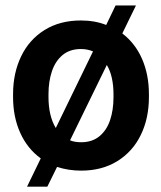

<svg xmlns="http://www.w3.org/2000/svg" viewBox="-20 -621 596 710"><path d="M28.3 -262V-272.7Q28.3 -350.7 58.2 -412.7Q88 -474.7 144.8 -510Q201.7 -545.3 279 -545.3Q331 -545.3 372.7 -528.7L407.3 -600.7H482.7L432.3 -497.3Q480.3 -460.7 505.5 -402.7Q530.7 -344.7 530.7 -272.7V-262Q530.7 -183.7 500.8 -122.2Q471 -60.7 414.2 -25.3Q357.3 10 280 10Q234 10 191 -3.7L155 69.3H80L130.7 -35.3Q81.3 -71 54.8 -129.8Q28.3 -188.7 28.3 -262ZM186.3 -147.7 324 -431Q303 -439.7 279 -439.7Q238.3 -439.7 211.5 -417.5Q184.7 -395.3 172 -357.5Q159.3 -319.7 159.3 -272.7V-262Q159.3 -228 166 -199Q172.7 -170 186.3 -147.7ZM375 -380.7 239 -102Q256.3 -95 280 -95Q320.7 -95 347.5 -117Q374.3 -139 387 -176.5Q399.7 -214 399.7 -262V-272.7Q399.7 -304.3 393.7 -332Q387.7 -359.7 375 -380.7Z"/></svg>

Font: FreesentationVF
Style: Regular
Weight: 400
Designer: glyphs from Roboto by Christian Robertson / Hangul glyphs from Noto Sans CJK(Source Han Sans) by Jang Soo-young and Kang
Foundry: PT&
Version: Version 2.001;Glyphs 3.3.1 (3343)